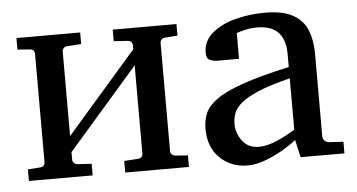

<svg xmlns="http://www.w3.org/2000/svg" viewBox="-42 -563 1199 645"><g transform="rotate(-5 558.0 -241.0)"><path d="M571.8 0H356.9V-39.1L402.8 -42Q412.1 -43 416 -47.6Q419.9 -52.2 419.9 -57.1V-356L183.1 -84V-57.1Q183.1 -52.2 187.5 -47.6Q191.9 -43 200.2 -42L247.1 -39.1V0H32.2V-39.1L74.2 -42Q82.5 -43 86.2 -47.6Q89.8 -52.2 89.8 -57.1V-424.8Q89.8 -429.7 86.2 -434.6Q82.5 -439.5 74.2 -439.9L32.2 -442.9V-481.9H247.1V-442.9L200.2 -439.9Q191.9 -439.5 187.5 -434.6Q183.1 -429.7 183.1 -424.8V-138.2L419.9 -410.2V-424.8Q419.9 -429.7 416 -434.6Q412.1 -439.5 402.8 -439.9L356.9 -442.9V-481.9H571.8V-442.9L529.8 -439.9Q522 -439.5 517.6 -434.6Q513.2 -429.7 513.2 -424.8V-57.1Q513.2 -52.2 517.6 -47.6Q522 -43 529.8 -42L571.8 -39.1Z M1096.2 0H948.2L935.1 -59.1Q916 -43.9 887.7 -27.3Q859.4 -10.7 828.1 0.7Q796.9 12.2 768.1 12.2Q713.9 12.2 676 -23.9Q638.2 -60.1 638.2 -123Q638.2 -150.9 648.2 -174.8Q658.2 -198.7 688.2 -220.5Q718.3 -242.2 777.6 -262.9Q836.9 -283.7 935.1 -305.2Q935.1 -308.6 935.1 -322Q935.1 -335.4 935.1 -348.1Q935.1 -446.8 841.8 -446.8Q815.9 -446.8 797.1 -441.9Q778.3 -437 771 -434.1V-347.2H698.2Q684.6 -347.2 672.9 -352.3Q661.1 -357.4 661.1 -376Q661.1 -417 692.4 -443.1Q723.6 -469.2 771.7 -481.7Q819.8 -494.1 869.1 -494.1Q931.2 -494.1 965.3 -474.9Q999.5 -455.6 1013.2 -421.6Q1026.9 -387.7 1026.9 -344.2V-64Q1026.9 -54.7 1033 -48.6Q1039.1 -42.5 1047.9 -42L1096.2 -39.1ZM935.1 -94.2V-267.1Q867.7 -250.5 827.9 -233.6Q788.1 -216.8 768.6 -200Q749 -183.1 742.9 -165.8Q736.8 -148.4 736.8 -129.9Q736.8 -99.1 756.6 -73Q776.4 -46.9 812 -46.9Q841.3 -46.9 877 -63Q912.6 -79.1 935.1 -94.2Z"/></g></svg>

Font: Charis
Style: Regular
Weight: 400
Designer: Walt Agee, Miriam Martin, Annie Olsen, Victor Gaultney, Lorna Priest, Alan Ward, Bob Hallissy, Martin Hosken, Sharon Cor
Foundry: SIL Global
Version: Version 7.000